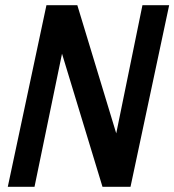

<svg xmlns="http://www.w3.org/2000/svg" viewBox="-20 -720 672 740"><path d="M10 0 159 -700H278L428 -206L529 -700H632L483 0H375L219 -513L113 0Z"/></svg>

Font: Red Hat Mono Medium
Style: Italic
Weight: 500
Italic angle: -12°
Monospace: yes
Designer: Pentagram, MCKL
Foundry: Pentagram, MCKL
Version: Version 1.023; ttfautohint (v1.8.3)